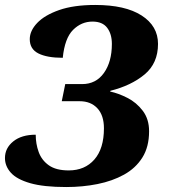

<svg xmlns="http://www.w3.org/2000/svg" viewBox="-24 -744 681 774"><path d="M243 10Q152 10 98 -5.5Q44 -21 20 -47.5Q-4 -74 -4 -107Q-4 -147 29.5 -174Q63 -201 120 -201Q120 -164 132 -131Q144 -98 173 -77.5Q202 -57 253 -57Q318 -57 356.5 -101Q395 -145 395 -227Q395 -279 368.5 -307.5Q342 -336 297 -336H225L239 -405H307Q363 -405 395 -450Q427 -495 427 -567Q427 -607 408 -632Q389 -657 349 -657Q304 -657 270.5 -623.5Q237 -590 229 -511Q166 -511 131 -528.5Q96 -546 96 -586Q96 -620 126 -651.5Q156 -683 214.5 -703.5Q273 -724 360 -724Q481 -724 547 -681.5Q613 -639 613 -567Q613 -489 559 -444Q505 -399 421 -378L420 -375Q453 -368 489.5 -349.5Q526 -331 551.5 -297.5Q577 -264 577 -215Q577 -152 550 -109Q523 -66 476 -40Q429 -14 369 -2Q309 10 243 10Z"/></svg>

Font: Noto Serif ExtraBold
Style: Italic
Weight: 800
Italic angle: -12°
Designer: Monotype Design Team
Foundry: Monotype Imaging Inc.
Version: Version 2.013